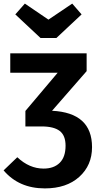

<svg xmlns="http://www.w3.org/2000/svg" viewBox="-29 -826 547 1066"><path d="M284 -615H196L56 -746L109 -806L240 -717L372 -806L424 -746ZM260 -211Q482 -200 482 -9Q482 92 411 156Q340 220 220 220Q76 220 -9 120L67 47Q134 110 213 110Q270 110 302.5 78Q335 46 335 -17Q335 -74 302.5 -99Q270 -124 202 -124H112V-210L291 -422H28V-530H452V-431Z"/></svg>

Font: Fira Sans SemiBold
Style: Regular
Weight: 600
Designer: bBox Type GmbH & Carrois Corporate GbR & Edenspiekermann AG
Foundry: bBox Type GmbH & Carrois Corporate GbR & Edenspiekermann AG
Version: Version 4.301;PS 004.301;hotconv 1.0.88;makeotf.lib2.5.64775